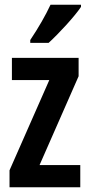

<svg xmlns="http://www.w3.org/2000/svg" viewBox="-20 -786 376 806"><path d="M320 -757V-766H192C171 -721 143 -672 107 -618V-606H184C228 -646 294 -718 320 -757ZM317 0V-93H146L310 -466V-543H30V-450H187L20 -71V0Z"/></svg>

Font: Noto Sans Gujarati ExtraCondensed SemiBold
Style: Regular
Weight: 600
Width: 2
Designer: Jelle Bosma - Monotype Design Team, Universal Thirst
Foundry: Monotype Imaging Inc.
Version: Version 2.106